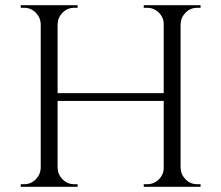

<svg xmlns="http://www.w3.org/2000/svg" viewBox="-20 -720 853 740"><path d="M676 -700V0H611V-700ZM202 -700V0H137V-700ZM620 -361V-331H192V-361ZM140 -73V0H60V-10Q60 -10 66.5 -10Q73 -10 73 -10Q99 -10 117.5 -28.5Q136 -47 137 -73ZM140 -627H137Q136 -653 117.5 -671.5Q99 -690 73 -690Q73 -690 66.5 -690Q60 -690 60 -690V-700H140ZM199 -73H202Q203 -47 221.5 -28.5Q240 -10 266 -10Q266 -10 272 -10Q278 -10 279 -10V0H199ZM199 -627V-700H279V-690Q278 -690 272 -690Q266 -690 266 -690Q240 -690 221.5 -671.5Q203 -653 202 -627ZM614 -73V0H534V-10Q535 -10 541 -10Q547 -10 547 -10Q573 -10 592 -28.5Q611 -47 611 -73ZM614 -627H611Q611 -653 592 -671.5Q573 -690 547 -690Q547 -690 541 -690Q535 -690 534 -690V-700H614ZM673 -73H676Q677 -47 695.5 -28.5Q714 -10 740 -10Q740 -10 746.5 -10Q753 -10 753 -10V0H673ZM673 -627V-700H753V-690Q753 -690 746.5 -690Q740 -690 740 -690Q714 -690 695.5 -671.5Q677 -653 676 -627Z"/></svg>

Font: Cinzel
Style: Regular
Weight: 400
Designer: Natanael Gama
Version: Version 2.000